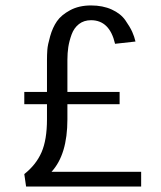

<svg xmlns="http://www.w3.org/2000/svg" viewBox="-20 -685 590 705"><path d="M69.2 -302.5V-347.5H152.5V-465Q152.5 -484.2 153.8 -502.1Q155 -520 164.2 -552.1Q173.3 -584.2 189.2 -607.1Q205 -630 237.5 -647.5Q270 -665 314.2 -665Q357.5 -665 390.4 -650Q423.3 -635 440.4 -610.4Q457.5 -585.8 465.4 -568.3Q473.3 -550.8 477.5 -532.5L402.5 -524.2Q382.5 -610.8 314.2 -610.8Q288.3 -610.8 270 -596.7Q251.7 -582.5 242.9 -558.3Q234.2 -534.2 230.8 -512.1Q227.5 -490 227.5 -465V-347.5H419.2V-302.5H227.5V-246.7Q227.5 -117.5 169.2 -54.2H498.3V0H75.8L69.2 -45.8Q112.5 -80 132.5 -125.8Q152.5 -171.7 152.5 -246.7V-302.5Z"/></svg>

Font: Boon
Style: Regular
Weight: 400
Designer: Sungsit Sawaiwan
Foundry: FontUni
Version: Version 3.0